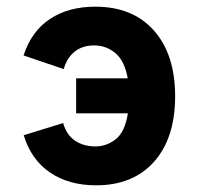

<svg xmlns="http://www.w3.org/2000/svg" viewBox="-20 -543 595 575"><path d="M268 12Q186.5 12 130 -26.2Q73.5 -64.5 51 -138L169 -174.5Q179.5 -138.5 205 -121.5Q230.5 -104.5 266 -104.5Q299 -104.5 326.5 -126Q354 -147.5 363 -203.5H208V-308.5H362.5Q353 -361.5 325.2 -384.2Q297.5 -407 262 -407Q226.5 -407 203 -387.8Q179.5 -368.5 171 -336L50.5 -377Q74.5 -450 130 -486.5Q185.5 -523 265.5 -523Q377.5 -523 441 -451.5Q504.5 -380 504.5 -255Q504.5 -129.5 441.5 -58.8Q378.5 12 268 12Z"/></svg>

Font: Overpass ExtraBold
Style: Regular
Weight: 800
Designer: Delve Withrington, Dave Bailey, Thomas Jockin
Foundry: Delve Fonts LLC
Version: Version 4.000; ttfautohint (v1.8.3)